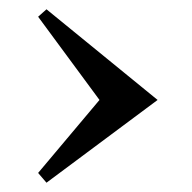

<svg xmlns="http://www.w3.org/2000/svg" viewBox="-20 -564 414 413"><path d="M62 -528 194 -349 62 -192 80 -171 319 -349 80 -544Z"/></svg>

Font: Amita
Style: Bold
Weight: 700
Designer: Eduardo Rodriguez Tunni, Modular Infotech, Brian J. Bonislawsky
Foundry: Eduardo Rodriguez Tunni, Modular Infotech, Brian J. Bonislawsky
Version: Version 1.003